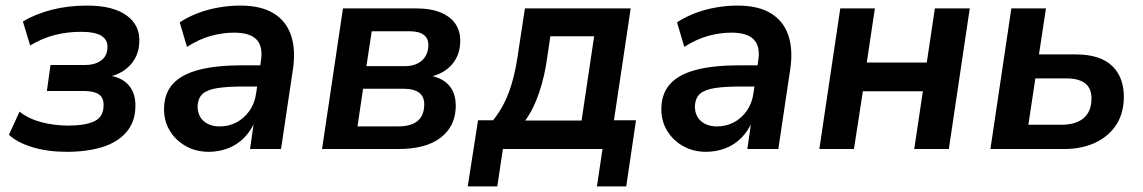

<svg xmlns="http://www.w3.org/2000/svg" viewBox="-20 -534 4096 688"><path d="M218 10Q151 10 96.5 -6.5Q42 -23 12 -51L50 -134Q81 -109 127 -96.5Q173 -84 225 -84Q284 -84 317 -99Q350 -114 351 -153Q353 -182 335.5 -195Q318 -208 279 -208H148L161 -301H283Q320 -301 342 -317Q364 -333 365 -363Q367 -390 344.5 -405Q322 -420 269 -420Q221 -420 176 -408.5Q131 -397 88 -371L62 -457Q107 -484 165.5 -499Q224 -514 292 -514Q386 -514 434.5 -478Q483 -442 479 -382Q478 -349 463 -323Q448 -297 422 -280Q396 -263 362 -257L366 -264Q417 -258 442.5 -227Q468 -196 465 -146Q463 -95 432 -59.5Q401 -24 346.5 -7Q292 10 218 10Z M728 10Q681 10 644 -11.5Q607 -33 586.5 -69Q566 -105 568 -150Q570 -202 601 -235Q632 -268 693.5 -284Q755 -300 850 -300H926L915 -224H853Q796 -224 760 -218.5Q724 -213 707 -198.5Q690 -184 688 -154Q688 -119 710 -100Q732 -81 767 -81Q800 -81 827.5 -95.5Q855 -110 874 -137Q893 -164 898 -201L915 -316Q923 -367 899.5 -392Q876 -417 819 -417Q778 -417 736 -405.5Q694 -394 650 -366L624 -454Q653 -473 688 -486.5Q723 -500 762.5 -507Q802 -514 841 -514Q915 -514 960 -486.5Q1005 -459 1022.5 -408.5Q1040 -358 1030 -288L987 0H876L891 -105H896Q881 -67 855.5 -41Q830 -15 797 -2.5Q764 10 728 10Z M1134 0 1209 -504H1468Q1526 -504 1562 -488Q1598 -472 1614.5 -444.5Q1631 -417 1629 -381Q1628 -348 1613 -322Q1598 -296 1572.5 -279.5Q1547 -263 1512 -257L1514 -264Q1564 -257 1589.5 -227.5Q1615 -198 1613 -147Q1610 -79 1557.5 -39.5Q1505 0 1407 0ZM1261 -81H1405Q1451 -81 1474.5 -99Q1498 -117 1500 -154Q1502 -186 1483 -201Q1464 -216 1426 -216H1281ZM1293 -297H1431Q1468 -297 1490.5 -316Q1513 -335 1515 -369Q1516 -396 1498.5 -409Q1481 -422 1448 -422H1312Z M1656 134 1693 -103H1747Q1771 -133 1788.5 -168.5Q1806 -204 1818.5 -251.5Q1831 -299 1839 -360L1861 -504H2240L2180 -103H2259L2224 134H2119L2139 0H1782L1762 134ZM1862 -102H2064L2109 -404H1952L1941 -329Q1932 -261 1911.5 -201Q1891 -141 1862 -102Z M2510 10Q2463 10 2426 -11.5Q2389 -33 2368.5 -69Q2348 -105 2350 -150Q2352 -202 2383 -235Q2414 -268 2475.5 -284Q2537 -300 2632 -300H2708L2697 -224H2635Q2578 -224 2542 -218.5Q2506 -213 2489 -198.5Q2472 -184 2470 -154Q2470 -119 2492 -100Q2514 -81 2549 -81Q2582 -81 2609.5 -95.5Q2637 -110 2656 -137Q2675 -164 2680 -201L2697 -316Q2705 -367 2681.5 -392Q2658 -417 2601 -417Q2560 -417 2518 -405.5Q2476 -394 2432 -366L2406 -454Q2435 -473 2470 -486.5Q2505 -500 2544.5 -507Q2584 -514 2623 -514Q2697 -514 2742 -486.5Q2787 -459 2804.5 -408.5Q2822 -358 2812 -288L2769 0H2658L2673 -105H2678Q2663 -67 2637.5 -41Q2612 -15 2579 -2.5Q2546 10 2510 10Z M2916 0 2991 -504H3115L3086 -310H3301L3330 -504H3455L3380 0H3256L3287 -207H3072L3040 0Z M3529 0 3604 -504H3728L3703 -339H3835Q3924 -339 3967 -296Q4010 -253 4007 -177Q4004 -120 3976 -81Q3948 -42 3901 -21Q3854 0 3792 0ZM3665 -87H3783Q3833 -87 3861 -109Q3889 -131 3891 -175Q3893 -215 3870 -234Q3847 -253 3803 -253H3690Z"/></svg>

Font: Nunitoga
Style: Bold Italic
Weight: 700
Italic angle: -9°
Designer: Vernon Adams
Foundry: Vernon Adams
Version: Version 1.0